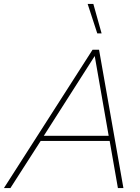

<svg xmlns="http://www.w3.org/2000/svg" viewBox="-73 -957 712 977"><path d="M402 -937 444 -787H422L373 -937ZM-53 0 398 -704H431L555 0H527L485 -240H134L-20 0ZM150 -266H480L409 -672Z"/></svg>

Font: Prodigy Sans ExtraLight
Style: Italic
Weight: 200
Italic angle: -13°
Designer: Wei Huang
Foundry: Wei Huang
Version: Version 1.003; ttfautohint (v1.8.3)